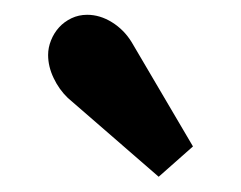

<svg xmlns="http://www.w3.org/2000/svg" viewBox="-20 -802 322 257"><path d="M70.8 -670.9Q59.1 -682.1 51.8 -697.5Q44.4 -712.9 44.4 -728.5Q44.4 -738.3 48.3 -748Q52.2 -757.8 59.1 -765.4Q65.9 -772.9 75.7 -777.6Q85.4 -782.2 96.7 -782.2Q113.8 -782.2 129.9 -772.2Q146 -762.2 156.2 -745.6L238.3 -606L192.4 -565.4Z"/></svg>

Font: DimaFred
Style: Bold
Weight: 800
Designer: R.Balvardi
Foundry: R.Balvardi (r.balvardi@gmail.com)
Version: Version 1.00;August 2, 2018;FontCreator 11.5.0.2427 64-bit